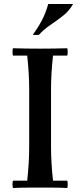

<svg xmlns="http://www.w3.org/2000/svg" viewBox="-20 -945 404 967"><path d="M45 2Q41 -17 45 -35H117Q122 -80 124.5 -122.5Q127 -165 127 -210V-490Q127 -535 124.5 -577.5Q122 -620 117 -665H45Q41 -684 45 -702Q80 -701 114 -700.5Q148 -700 182 -700Q217 -700 251 -700.5Q285 -701 319 -702Q323 -684 319 -665H247Q242 -620 239.5 -577.5Q237 -535 237 -490V-210Q237 -165 239.5 -122.5Q242 -80 247 -35H319Q323 -17 319 2Q285 0 251 0Q217 0 182 0Q148 0 114 0Q80 0 45 2ZM348 -925Q329 -890 296 -864.5Q263 -839 230.5 -817Q198 -795 177 -770Q161 -767 145 -770Q173 -808 191.5 -843.5Q210 -879 223 -925Z"/></svg>

Font: Poltawski Nowy
Style: Regular
Weight: 400
Designer: Adam Pótawski, Mateusz Machalski, Borys Kosmynka, Ania Wieluska
Foundry: Capitalics.wtf
Version: Version 1.001;gftools[0.9.25]